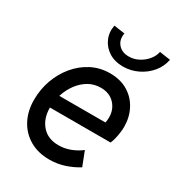

<svg xmlns="http://www.w3.org/2000/svg" viewBox="-180 -859 896 976"><g transform="rotate(30 268.0 -370.5)"><path d="M257.3 7.8Q191.4 7.8 142.3 -20.8Q93.3 -49.3 66.2 -100.1Q39.1 -150.9 39.1 -217.3Q39.1 -277.8 58.8 -333.3Q78.6 -388.7 114.7 -432.4Q150.9 -476.1 200 -501.5Q249 -526.9 307.6 -526.9Q369.1 -526.9 413.6 -499.8Q458 -472.7 481.4 -427Q504.9 -381.3 504.9 -326.7Q504.9 -310.1 502.2 -290.8Q499.5 -271.5 495.1 -253.7Q490.7 -235.8 484.9 -223.1H108.4L121.6 -298.3H411.1Q413.1 -306.2 413.8 -314.2Q414.6 -322.3 414.6 -329.6Q414.6 -376.5 384.5 -408.2Q354.5 -439.9 303.7 -439.9Q264.6 -439.9 232.7 -421.4Q200.7 -402.8 177.5 -371.6Q154.3 -340.3 141.6 -301.8Q128.9 -263.2 128.9 -222.7Q128.9 -158.7 164.1 -118.7Q199.2 -78.6 261.7 -78.6Q297.9 -78.6 331.8 -91.8Q365.7 -105 390.6 -125L422.9 -42Q388.2 -20 346.2 -6.1Q304.2 7.8 257.3 7.8ZM344.7 -588.9Q297.4 -588.9 262.7 -610.8Q228 -632.8 212.2 -668.9Q196.3 -705.1 204.6 -747.6L268.6 -738.3Q261.2 -699.2 283.2 -673.6Q305.2 -647.9 345.7 -647.9Q375.5 -647.9 402.3 -661.9Q429.2 -675.8 448.2 -698.7Q467.3 -721.7 472.2 -747.6L536.1 -738.3Q527.8 -695.3 499.8 -661.6Q471.7 -627.9 430.9 -608.4Q390.1 -588.9 344.7 -588.9Z"/></g></svg>

Font: Reddit Sans Medium
Style: Italic
Weight: 500
Italic angle: -11.25°
Designer: Stephen Hutchings
Version: Version 1.013